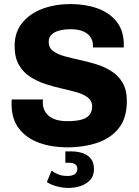

<svg xmlns="http://www.w3.org/2000/svg" viewBox="-20 -716 685 946"><path d="M310 10Q236 10 174 -12Q112 -34 74.5 -81Q37 -128 37 -204Q37 -209 37 -214.5Q37 -220 38 -226H192Q191 -222 191 -218.5Q191 -215 191 -210Q191 -183 204.5 -162.5Q218 -142 244.5 -130.5Q271 -119 312 -119Q356 -119 383 -127Q410 -135 422 -151.5Q434 -168 434 -192Q434 -219 413.5 -235Q393 -251 359 -261Q325 -271 284 -280Q243 -289 202.5 -302.5Q162 -316 128 -338Q94 -360 73 -396.5Q52 -433 52 -489Q52 -558 90 -604Q128 -650 190 -673Q252 -696 327 -696Q400 -696 459.5 -675Q519 -654 554.5 -609.5Q590 -565 590 -495V-482H438V-491Q438 -516 425.5 -534Q413 -552 388.5 -562Q364 -572 329 -572Q295 -572 270.5 -565Q246 -558 233 -544.5Q220 -531 220 -509Q220 -481 241 -465Q262 -449 296 -439.5Q330 -430 371.5 -421Q413 -412 454 -399.5Q495 -387 529.5 -365Q564 -343 584.5 -307.5Q605 -272 605 -218Q605 -136 566.5 -86Q528 -36 461 -13Q394 10 310 10ZM319 210Q290 210 261 202.5Q232 195 211 181L234 125Q248 135 266.5 143Q285 151 314 151Q334 151 347.5 142.5Q361 134 361 116Q361 100 350 93Q339 86 323 86H302V30H333Q361 30 386 38Q411 46 427 65Q443 84 443 117Q443 151 423.5 171.5Q404 192 375.5 201Q347 210 319 210Z"/></svg>

Font: Chivo Medium
Style: Bold
Weight: 700
Version: Version 2.002